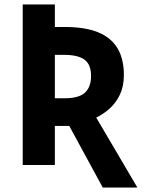

<svg xmlns="http://www.w3.org/2000/svg" viewBox="-20 -734 640 854"><path d="M437 100 288 -174H224V0H81V-714H224V-614H269Q358 -614 416 -590.5Q474 -567 502.5 -519.5Q531 -472 531 -400Q531 -351 514 -314.5Q497 -278 469 -252.5Q441 -227 408 -211L591 100ZM268 -297Q331 -297 358 -322Q385 -347 385 -396Q385 -447 356 -468.5Q327 -490 265 -490H224V-297Z"/></svg>

Font: Noto Sans Mono
Style: Bold
Weight: 700
Designer: Monotype Design Team
Foundry: Monotype Imaging Inc.
Version: Version 2.014